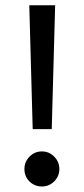

<svg xmlns="http://www.w3.org/2000/svg" viewBox="-20 -694 311 714"><path d="M70.8 -65.4Q70.8 -37.6 89.8 -19Q108.9 -0.5 135.7 -0.5Q162.6 -0.5 181.6 -19.5Q200.7 -38.6 200.7 -65.4Q200.7 -92.3 181.6 -111.6Q162.6 -130.9 135.7 -130.9Q108.9 -130.9 89.8 -111.6Q70.8 -92.3 70.8 -65.4ZM88.9 -674.3 101.6 -213.9H172.4L185.1 -674.3Z"/></svg>

Font: Vazirmatn
Style: Regular
Weight: 400
Designer: Saber Rastikerdar
Foundry: Saber Rastikerdar
Version: Version 33.003;September 2, 2022;FontCreator 14.0.0.2862 64-